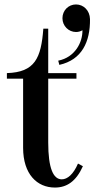

<svg xmlns="http://www.w3.org/2000/svg" viewBox="-20 -829 425 864"><path d="M11 -475H84V-164C84 -45 147 15 227 15C280 15 322 -12 353 -81L331 -93C310 -44 283 -22 258 -22C220 -22 197 -71 197 -188V-475H324V-500H197V-700H175C165 -567 137 -504 11 -500ZM242 -556 247 -537C349 -560 386 -641 385 -743C384 -782 356 -809 322 -809C288 -809 261 -782 261 -747C261 -712 289 -685 322 -685C333 -685 343 -688 351 -693C352 -639 318 -571 242 -556Z"/></svg>

Font: Sprat Condensed Medium
Style: Regular
Weight: 500
Width: 3
Designer: Ethan Nakache
Foundry: Collletttivo
Version: Version 2.000;Glyphs 3.2 (3217)